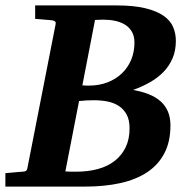

<svg xmlns="http://www.w3.org/2000/svg" viewBox="-35 -691 704 711"><path d="M616.2 -540Q616.2 -503.4 604 -475.1Q591.8 -446.8 570.6 -424.8Q549.3 -402.8 520.5 -386.5Q491.7 -370.1 458 -357.9Q490.7 -352.1 516.4 -341.8Q542 -331.5 559.8 -315.7Q577.6 -299.8 586.9 -277.8Q596.2 -255.9 596.2 -226.1Q596.2 -166.5 573.7 -123.5Q551.3 -80.6 510 -53.2Q468.8 -25.9 410.4 -12.9Q352.1 0 279.8 0H-15.1V-49.8Q-2.9 -50.8 8.3 -51.8Q19.5 -52.7 28.3 -53.7Q38.6 -54.7 47.9 -55.2Q56.2 -55.2 60.8 -57.9Q65.4 -60.5 66.9 -70.8L170.9 -601.1Q172.4 -609.4 168.2 -612.3Q164.1 -615.2 154.8 -616.2Q146 -616.7 136.2 -617.7Q127.9 -618.7 117.2 -619.4Q106.4 -620.1 95.2 -621.1V-670.9H397Q460.4 -670.9 502.7 -660.6Q544.9 -650.4 570.3 -632.8Q595.7 -615.2 606 -591.3Q616.2 -567.4 616.2 -540ZM444.8 -215.8Q444.8 -246.6 434.1 -266.6Q423.3 -286.6 405 -298.6Q386.7 -310.5 363 -315.2Q339.4 -319.8 313 -319.8Q286.1 -319.8 257.8 -316.9L207 -56.2Q217.8 -55.2 228.5 -55.2H247.1Q291.5 -55.2 327.9 -65.2Q364.3 -75.2 390.1 -95.5Q416 -115.7 430.4 -145.8Q444.8 -175.8 444.8 -215.8ZM462.9 -533.2Q462.9 -557.1 453.4 -573.5Q443.8 -589.8 428 -599.6Q412.1 -609.4 391.4 -613.8Q370.6 -618.2 348.1 -618.2Q339.8 -618.2 331.8 -617.7Q323.7 -617.2 316.9 -617.2L270 -375Q278.3 -374 285.2 -374H294.9Q332 -374 363 -386Q394 -397.9 416.3 -419.2Q438.5 -440.4 450.7 -469.5Q462.9 -498.5 462.9 -533.2Z"/></svg>

Font: Charis SIL APac
Style: Bold Italic
Weight: 700
Italic angle: -11°
Foundry: SIL International
Version: Version 5.000